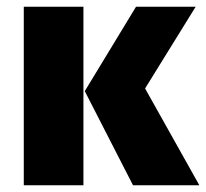

<svg xmlns="http://www.w3.org/2000/svg" viewBox="-20 -553 615 573"><path d="M229 0H51V-533H229ZM575 0H377L233 -281L386 -533H564L413 -289Z"/></svg>

Font: Trujillo ExtraBold
Style: Regular
Weight: 800
Designer: Fira Sans original fonts by bBox Type GmbH, Carrois Corporate GbR, & Edenspiekermann AG / Changes by Cristiano Sobral
Foundry: Fira Sans original fonts by bBox Type GmbH, Carrois Corporate GbR, & Edenspiekermann AG / Changes by Cristiano Sobral
Version: Version 4.301;July 28, 2020;FontCreator 13.0.0.2655 64-bit